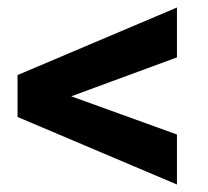

<svg xmlns="http://www.w3.org/2000/svg" viewBox="-20 -558 550 508"><path d="M448.2 -406.2 168.5 -303.2 448.2 -202.1V-69.8L26.4 -248.5V-359.4L448.2 -538.1Z"/></svg>

Font: Vazirmatn UI FD
Style: Bold
Weight: 700
Designer: Saber Rastikerdar
Foundry: Saber Rastikerdar
Version: Version 33.003